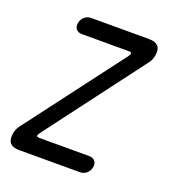

<svg xmlns="http://www.w3.org/2000/svg" viewBox="-132 -836 865 942"><g transform="rotate(20 300.0 -365.0)"><path d="M73 0Q39 0 25 -17Q11 -34 17 -68Q19 -79 23 -89Q27 -99 35 -109L420 -618Q428 -629 426.5 -634.5Q425 -640 412 -640H168Q148 -640 137.5 -652.5Q127 -665 131 -685Q135 -705 149.5 -717.5Q164 -730 184 -730H486Q520 -730 534 -713.5Q548 -697 542 -663Q540 -652 535.5 -641.5Q531 -631 523 -621L139 -112Q131 -101 132.5 -95.5Q134 -90 147 -90H406Q426 -90 436.5 -77.5Q447 -65 443 -45Q439 -25 424.5 -12.5Q410 0 390 0Z"/></g></svg>

Font: Maple Mono NL
Style: Italic
Weight: 400
Italic angle: -10°
Monospace: yes
Designer: subframe7536
Version: Version 7.000